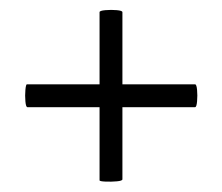

<svg xmlns="http://www.w3.org/2000/svg" viewBox="-20 -378 438 378"><path d="M34 -167Q31 -167 30 -178.5Q29 -190 30 -201Q31 -212 33 -212H364Q367 -212 368 -201Q369 -190 368 -178.5Q367 -167 364 -167ZM221 -25Q221 -22 210 -21Q199 -20 187.5 -20.5Q176 -21 176 -23V-354Q176 -357 187.5 -358Q199 -359 210 -358Q221 -357 221 -354Z"/></svg>

Font: Cormorant Infant Light SemiBold
Style: Italic
Weight: 600
Italic angle: -10°
Version: Version 4.001